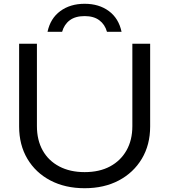

<svg xmlns="http://www.w3.org/2000/svg" viewBox="-20 -981 893 1014"><path d="M175 -315Q175 -241 205.5 -186.5Q236 -132 293 -102Q350 -72 427 -72Q505 -72 561 -102Q617 -132 648 -186.5Q679 -241 679 -315V-750H773V-313Q773 -216 729 -142.5Q685 -69 607.5 -28Q530 13 427 13Q324 13 246 -28Q168 -69 124.5 -142.5Q81 -216 81 -313V-750H175ZM622 -813H545Q534 -852 504.5 -874Q475 -896 427 -896Q378 -896 348.5 -874Q319 -852 308 -813H231Q246 -884 298.5 -922.5Q351 -961 427 -961Q503 -961 555 -922.5Q607 -884 622 -813Z"/></svg>

Font: Unbounded Light
Style: Regular
Weight: 300
Designer: Luke Prowse, Jean-Baptiste Morizot, Fátima Lázaro, Florian Runge
Foundry: NaN
Version: Version 1.700